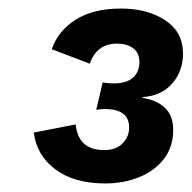

<svg xmlns="http://www.w3.org/2000/svg" viewBox="-20 -756 448 449"><path d="M226 -327Q154 -327 110 -359.5Q66 -392 59 -446L157 -465Q163 -405 224 -405Q251 -405 266.5 -420.5Q282 -436 282 -458Q282 -501 225 -501Q213 -501 205 -499L220 -563Q233 -561 246 -561Q276 -561 291 -574.5Q306 -588 306 -611Q306 -633 291 -643.5Q276 -654 254 -654Q206 -654 190 -607L101 -641Q116 -684 157 -710Q198 -736 263 -736Q325 -736 366.5 -708.5Q408 -681 408 -631Q408 -590 383 -561Q358 -532 314 -529L313 -527Q344 -523 364.5 -505Q385 -487 385 -452Q385 -412 363 -384Q341 -356 305 -341.5Q269 -327 226 -327Z"/></svg>

Font: Work Sans SemiBold
Style: Italic
Weight: 600
Italic angle: -13°
Designer: Wei Huang
Foundry: Wei Huang
Version: Version 2.012; ttfautohint (v1.8.3)